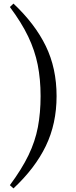

<svg xmlns="http://www.w3.org/2000/svg" viewBox="-20 -842 425 1069"><path d="M206 -307Q206 -401 190 -481Q174 -561 137 -638.5Q100 -716 35 -803L55 -822Q175 -709 235 -585.5Q295 -462 295 -307Q295 -153 235 -29Q175 95 55 207L35 189Q101 100 138.5 22.5Q176 -55 191 -134.5Q206 -214 206 -307Z"/></svg>

Font: Noto Serif TC SemiBold
Style: Regular
Weight: 600
Version: Version 2.002-H1;hotconv 1.1.0;makeotfexe 2.6.0